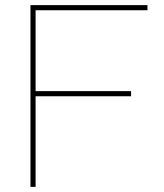

<svg xmlns="http://www.w3.org/2000/svg" viewBox="-20 -730 642 750"><path d="M119 0H99V-710H556V-690H119V-374H492V-354H119Z"/></svg>

Font: Raleway
Style: Thin
Weight: 100
Designer: Matt McInerney, Pablo Impallari, Rodrigo Fuenzalida
Foundry: Matt McInerney, Pablo Impallari, Rodrigo Fuenzalida
Version: Version 3.000